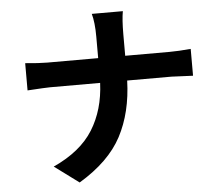

<svg xmlns="http://www.w3.org/2000/svg" viewBox="-57 -855 1113 974"><g transform="rotate(-5 500.0 -367.5)"><path d="M595.7 -564.5H821.3Q865.2 -564.5 929.7 -570.3V-433.6Q822.3 -438.5 820.3 -438.5H594.7Q589.8 -276.4 526.4 -156.2Q462.9 -36.1 309.6 55.7L185.5 -36.1Q325.2 -99.6 388.2 -200.7Q451.2 -301.8 457 -438.5H202.1Q180.7 -438.5 86.9 -432.6V-571.3Q157.2 -564.5 198.2 -564.5H458V-673.8Q458 -746.1 445.3 -791H603.5Q595.7 -749 595.7 -672.9Z"/></g></svg>

Font: Gen Shin Gothic Bold
Style: Bold
Weight: 700
Designer: [Source Han Sans]
Ryoko NISHIZUKA  (kana & ideographs); Paul D. Hunt (Latin, Greek & Cyrillic); Wenlong ZHANG  (bopomofo
Version: Version 1.002.20150607